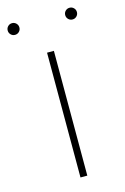

<svg xmlns="http://www.w3.org/2000/svg" viewBox="-112 -711 494 761"><g transform="rotate(-15 135.0 -330.5)"><path d="M0 -654Q7 -661 17 -661Q27 -661 34 -654Q41 -647 41 -637Q41 -627 34 -620Q27 -613 17 -613Q7 -613 0 -620Q-7 -627 -7 -637Q-7 -647 0 -654ZM236 -654Q243 -661 253 -661Q263 -661 270 -654Q277 -647 277 -637Q277 -627 270 -620Q263 -613 253 -613Q243 -613 236 -620Q229 -627 229 -637Q229 -647 236 -654ZM121 -512H149V0H121Z"/></g></svg>

Font: Spartan MB
Style: Regular
Weight: 250
Designer: Matt Bailey
Foundry: Matt Bailey
Version: Version 1.000